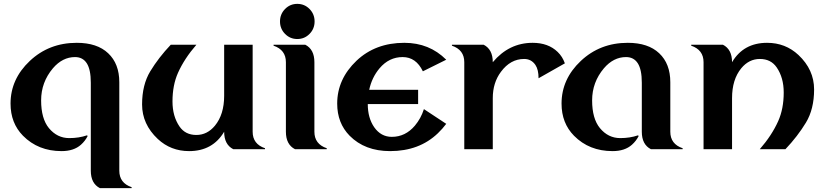

<svg xmlns="http://www.w3.org/2000/svg" viewBox="-20 -767 4239 987"><path d="M493.7 200.2Q446.8 176.3 446.8 110.4V-341.8Q446.8 -409.2 426.3 -441.4Q405.8 -473.6 365.7 -473.6Q301.3 -473.6 252 -416Q191.4 -344.2 191.4 -251Q191.4 -157.2 231.4 -108.4Q273.9 -57.1 335.9 -57.1Q385.7 -57.1 427.2 -71.3L430.7 -67.9Q418 -42.5 396 -22.9Q359.4 9.8 296.4 9.8Q176.3 9.8 98.1 -69.3Q34.2 -134.3 34.2 -234.4Q34.2 -360.4 133.1 -453.6Q231.9 -546.9 374.5 -546.9Q479.5 -546.9 536.1 -493.2Q593.3 -439.5 593.3 -344.2V110.4Q593.3 173.8 656.7 195.3V200.2Z M1179.2 0Q1132.3 -23.9 1132.3 -89.8Q1073.2 9.8 952.1 9.8Q857.9 9.8 791 -52.7Q710.4 -128.4 710.4 -230Q710.4 -331.1 752.4 -400.4Q795.4 -471.2 857.9 -537.1H989.7Q927.7 -465.8 895 -392.6Q866.7 -329.1 866.7 -245.6Q866.7 -169.4 902.8 -116.7Q932.6 -73.2 989.3 -73.2Q1045.4 -73.2 1085 -121.1Q1132.3 -178.7 1132.3 -274.4V-537.1H1278.8V-89.8Q1278.8 -26.4 1342.3 -4.9V0Z M1496.6 0Q1449.7 -23.9 1449.7 -89.8V-447.3Q1449.7 -510.7 1386.2 -532.2V-537.1H1549.3Q1596.2 -513.2 1596.2 -447.3V-89.8Q1596.2 -26.4 1659.7 -4.9V0ZM1445.3 -720.7Q1471.2 -747.1 1508.3 -747.1Q1545.4 -747.1 1571.3 -720.7Q1597.2 -694.3 1597.2 -656.7Q1597.2 -619.1 1571.3 -592.8Q1545.4 -566.4 1508.3 -566.4Q1471.2 -566.4 1445.3 -592.8Q1419.4 -619.1 1419.4 -656.7Q1419.4 -694.3 1445.3 -720.7Z M1985.4 9.8Q1855.5 9.8 1777.3 -69.3Q1713.4 -134.3 1713.4 -234.4Q1713.4 -360.4 1813 -455.1Q1910.2 -546.9 2058.6 -546.9Q2187 -546.9 2273.9 -460L2153.8 -400.4Q2118.7 -473.6 2049.8 -473.6Q1980 -473.6 1931.2 -416Q1891.6 -369.1 1877.9 -305.2H2129.4V-231.9H1870.6Q1870.6 -160.6 1903.8 -112.8Q1938.5 -63.5 1994.1 -63.5Q2064 -63.5 2112.8 -121.1Q2144 -158.2 2159.2 -206.1L2273.9 -130.4Q2255.4 -105.5 2231 -82Q2135.3 9.8 1985.4 9.8Z M2366.7 0V-447.3Q2366.7 -510.7 2303.2 -532.2V-537.1H2466.3Q2513.2 -513.2 2513.2 -447.3Q2596.7 -546.9 2718.3 -546.9Q2798.3 -546.9 2846.7 -500Q2871.6 -476.1 2883.8 -441.4L2748.5 -364.7Q2748.5 -409.2 2732.4 -433.1Q2711.4 -463.9 2674.3 -463.9Q2604 -463.9 2555.2 -397.9Q2513.2 -341.8 2513.2 -262.7V0Z M3326.2 0Q3279.3 -23.9 3279.3 -89.8V-341.8Q3279.3 -409.2 3258.8 -441.4Q3238.3 -473.6 3198.2 -473.6Q3133.8 -473.6 3084.5 -416Q3023.9 -344.2 3023.9 -251Q3023.9 -157.2 3064 -108.4Q3106.4 -57.1 3168.5 -57.1Q3218.3 -57.1 3259.8 -71.3L3263.2 -67.9Q3250.5 -42.5 3228.5 -22.9Q3191.9 9.8 3128.9 9.8Q3008.8 9.8 2930.7 -69.3Q2866.7 -134.3 2866.7 -234.4Q2866.7 -360.4 2965.6 -453.6Q3064.5 -546.9 3207 -546.9Q3312 -546.9 3368.7 -493.2Q3425.8 -439.5 3425.8 -344.2V-89.8Q3425.8 -26.4 3489.3 -4.9V0Z M3596.7 0V-447.3Q3596.7 -510.7 3533.2 -532.2V-537.1H3696.3Q3743.2 -513.2 3743.2 -447.3Q3802.2 -546.9 3923.3 -546.9Q4017.6 -546.9 4084.5 -484.4Q4165 -408.7 4165 -307.1Q4165 -206.1 4123 -136.7Q4080.1 -65.9 4017.6 0H3885.7Q3947.8 -71.3 3980.5 -144.5Q4008.8 -208 4008.8 -291.5Q4008.8 -367.7 3972.7 -420.4Q3942.9 -463.9 3886.2 -463.9Q3830.1 -463.9 3790.5 -416Q3743.2 -358.4 3743.2 -262.7V0Z"/></svg>

Font: Berenika
Style: Bold
Weight: 700
Designer: Wojciech Kalinowski "wmk69" (wmk69@o2.pl)
Foundry: Wojciech Kalinowski "wmk69" (wmk69@o2.pl)
Version: Version 3.1.0; 2021-05-14